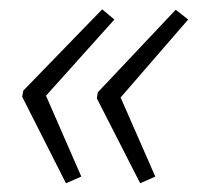

<svg xmlns="http://www.w3.org/2000/svg" viewBox="-20 -477 434 422"><path d="M125 -74.2 28.8 -264.2 31.2 -277.8 204.6 -456.5 231.4 -434.1 81.1 -266.6 158.7 -88.9ZM288.1 -74.2 192.9 -260.7 194.8 -273.9 366.2 -455.6 393.6 -434.1 245.1 -262.7 321.3 -88.9Z"/></svg>

Font: Open Sans SemiCondensed Light
Style: Italic
Weight: 300
Width: 4
Italic angle: -12°
Designer: Monotype Design Team
Foundry: Monotype Imaging Inc.
Version: Version 3.000